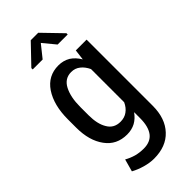

<svg xmlns="http://www.w3.org/2000/svg" viewBox="-297 -807 1080 1080"><g transform="rotate(-45 242.5 -267.0)"><path d="M38.1 -285.2Q38.1 -398.4 85 -468.8Q131.8 -538.1 214.8 -538.1Q253.9 -538.1 285.2 -519.5Q315.4 -500 335.9 -464.8Q338.9 -486.3 343.8 -528.3Q365.2 -528.3 429.7 -528.3Q429.7 -396.5 429.7 -2.9Q429.7 98.6 375 156.2Q321.3 213.9 224.6 213.9Q191.4 213.9 153.3 203.1Q116.2 192.4 85.9 175.8Q92.8 150.4 106.4 101.6Q131.8 116.2 162.1 125Q191.4 132.8 223.6 132.8Q277.3 132.8 303.7 98.6Q330.1 63.5 330.1 -2.9Q330.1 -18.6 330.1 -50.8Q308.6 -20.5 280.3 -4.9Q251 10.7 213.9 10.7Q130.9 10.7 85 -52.7Q38.1 -116.2 38.1 -219.7Q38.1 -225.6 38.1 -236.3Q38.1 -242.2 38.1 -254.9Q38.1 -267.6 38.1 -285.2ZM136.7 -219.7Q136.7 -149.4 162.1 -108.4Q186.5 -66.4 238.3 -66.4Q270.5 -66.4 293 -83Q316.4 -99.6 330.1 -129.9Q330.1 -217.8 330.1 -393.6Q315.4 -424.8 293 -442.4Q270.5 -460.9 239.3 -460.9Q187.5 -460.9 162.1 -412.1Q136.7 -363.3 136.7 -285.2Q136.7 -263.7 136.7 -219.7ZM375 -633.8Q375 -631.8 375 -624Q355.5 -624 294.9 -624Q280.3 -641.6 234.4 -697.3Q219.7 -678.7 175.8 -624Q155.3 -624 96.7 -624Q96.7 -626 96.7 -634.8Q124 -663.1 205.1 -748Q219.7 -748 264.6 -748Q292 -719.7 375 -633.8Z"/></g></svg>

Font: Noto Sans Hebrew DECATHLON 
Style: Regular
Weight: 400
Designer: Monotype Design team
Version: Version 1.03 uh